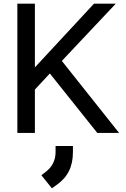

<svg xmlns="http://www.w3.org/2000/svg" viewBox="-20 -720 685 1040"><path d="M507 0 250 -322 169 -235V0H74V-700H169V-355L489 -700H607L315 -390L625 0ZM204 229 224 214Q281 172 281 104V71H375V104Q375 164 353 207.5Q331 251 285 283L261 300Z"/></svg>

Font: Bai Jamjuree Medium
Style: Regular
Weight: 500
Version: Version 1.000; ttfautohint (v1.6)